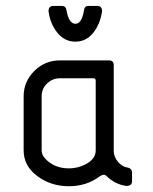

<svg xmlns="http://www.w3.org/2000/svg" viewBox="-20 -646 529 666"><path d="M148.4 -606.9Q148.4 -625.5 165 -625.5H193.8Q208.5 -625.5 210.4 -611.3Q218.8 -563.5 241.7 -563.5Q263.7 -563.5 271.5 -611.3Q273.4 -626 288.1 -625.5H317.4Q334 -625.5 334 -606.9Q327.6 -562.5 303.2 -532Q278.8 -501.5 241.5 -501.5Q204.1 -501.5 179 -532.5Q153.8 -563.5 148.4 -606.9ZM374.5 -419.9V-122.6Q374.5 -102.1 389.6 -84.2Q404.8 -66.4 424.3 -64.5Q438 -60.5 438 -47.9V-17.6Q438 -1 418 -1Q379.4 -6.3 348.6 -36.1Q340.3 -44.4 325.7 -34.2Q280.3 0 218.8 0Q156.7 0 109.4 -35.2Q62 -70.3 62 -124.5V-312Q62 -362.8 98.9 -399.7Q135.7 -436.5 188 -436.5H357.9Q374.5 -436.5 374.5 -419.9ZM312 -124.5V-366.2Q312 -374.5 303.7 -374.5H188Q162.1 -374.5 143.3 -356.4Q124.5 -338.4 124.5 -312V-124.5Q124.5 -102.5 152.1 -82.3Q179.7 -62 218.8 -62Q252.9 -62 282.5 -79.3Q312 -96.7 312 -124.5Z"/></svg>

Font: GOSTRUS
Style: type_B
Weight: 400
Designer: Юрий и Татьяна Кривогуз
Version: Version 02.00